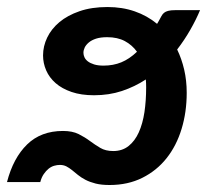

<svg xmlns="http://www.w3.org/2000/svg" viewBox="-30 -513 584 541"><path d="M-10.3 0Q7.3 -67.9 46.4 -106Q85.4 -144 147.5 -144Q173.8 -144 191.4 -135.3Q209 -126.5 223.4 -115.7Q237.8 -105 252.7 -96.2Q267.6 -87.4 289.1 -87.4Q314.5 -87.4 332.3 -101.6Q350.1 -115.7 361.1 -140.1Q372.1 -164.6 377 -197Q381.8 -229.5 381.8 -266.6Q381.8 -272.5 381.6 -278.1Q381.3 -283.7 380.9 -289.1Q349.6 -268.6 313.5 -256.6Q277.3 -244.6 234.9 -244.6Q198.7 -244.6 171.6 -253.9Q144.5 -263.2 126.7 -278.8Q108.9 -294.4 100.1 -314.7Q91.3 -335 91.3 -356.9Q91.3 -382.8 103 -407.2Q114.7 -431.6 137.5 -450.7Q160.2 -469.7 194.1 -481.4Q228 -493.2 272.9 -493.2Q314.5 -493.2 349.6 -481Q384.8 -468.8 412.6 -445.8L417.5 -454.1Q421.9 -461.9 424.8 -467.5Q427.7 -473.1 432.1 -476.8Q436.5 -480.5 443.8 -482.4Q451.2 -484.4 463.9 -484.4H533.7Q522.5 -457.5 506.3 -429.2Q490.2 -400.9 469.2 -373.5Q481.9 -347.2 489 -316.7Q496.1 -286.1 496.1 -251.5Q496.1 -197.3 481.7 -149.9Q467.3 -102.5 439.5 -67.4Q411.6 -32.2 371.1 -12Q330.6 8.3 278.8 8.3Q255.9 8.3 239.5 4.2Q223.1 0 210.9 -6.3Q198.7 -12.7 189.7 -20Q180.7 -27.3 172.9 -33.7Q165 -40 157 -44.2Q148.9 -48.3 138.7 -48.3Q130.9 -48.3 122.6 -45.9Q114.3 -43.5 106.9 -37.6Q99.6 -31.7 93.3 -22.5Q86.9 -13.2 83.5 0ZM261.7 -328.1Q289.1 -328.1 311.8 -337.4Q334.5 -346.7 356 -367.2Q342.3 -386.2 321.8 -397.2Q301.3 -408.2 272 -408.2Q253.4 -408.2 240.7 -404.1Q228 -399.9 220.2 -393.3Q212.4 -386.7 208.7 -379.2Q205.1 -371.6 205.1 -364.3Q205.1 -357.9 208 -351.6Q210.9 -345.2 217.5 -340.1Q224.1 -335 235.1 -331.5Q246.1 -328.1 261.7 -328.1Z"/></svg>

Font: Carlito
Style: Bold Italic
Weight: 700
Italic angle: -7°
Designer: Lukasz Dziedzic
Foundry: tyPoland Lukasz Dziedzic
Version: Version 1.104